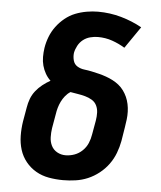

<svg xmlns="http://www.w3.org/2000/svg" viewBox="-53 -790 707 845"><g transform="rotate(5 300.0 -368.0)"><path d="M257 8Q225 8 194 2.5Q163 -3 137 -18Q111 -33 92 -56.5Q73 -80 64 -109Q55 -138 54.5 -170Q54 -202 59 -234L70 -297Q73 -316 80 -335Q87 -354 100 -370.5Q113 -387 129.5 -400Q146 -413 164 -423Q151 -435 141.5 -451.5Q132 -468 127 -486.5Q122 -505 122 -525Q122 -545 125 -565Q129 -590 138.5 -614.5Q148 -639 164 -660.5Q180 -682 201 -699Q222 -716 246 -725.5Q270 -735 296 -739.5Q322 -744 346 -744Q399 -744 448.5 -730Q498 -716 541 -692L475 -596Q449 -612 419 -622.5Q389 -633 355 -633Q339 -633 321.5 -628.5Q304 -624 290 -613Q276 -602 267.5 -586Q259 -570 256 -554Q254 -537 258.5 -520.5Q263 -504 277 -495.5Q291 -487 308 -485Q325 -483 341.5 -479.5Q358 -476 374 -472Q390 -468 405.5 -462.5Q421 -457 435.5 -449.5Q450 -442 462.5 -432Q475 -422 484.5 -409Q494 -396 500.5 -381.5Q507 -367 510.5 -350.5Q514 -334 514.5 -317Q515 -300 513 -283Q511 -266 508 -248L498 -186Q493 -159 483 -132.5Q473 -106 456 -82.5Q439 -59 415.5 -40.5Q392 -22 366 -11Q340 0 312 4Q284 8 257 8ZM258 -102Q278 -102 297.5 -109Q317 -116 332.5 -131Q348 -146 356 -165Q364 -184 367 -204L378 -266Q381 -284 380.5 -301Q380 -318 373 -332.5Q366 -347 352 -355.5Q338 -364 321.5 -368.5Q305 -373 288.5 -375.5Q272 -378 256 -381Q243 -373 233 -360.5Q223 -348 216.5 -334.5Q210 -321 206 -307Q202 -293 200 -279L189 -216Q186 -196 186.5 -175.5Q187 -155 195.5 -138Q204 -121 221 -111.5Q238 -102 258 -102Z"/></g></svg>

Font: Iosevka HT Extrabold Extended
Style: Italic
Weight: 800
Width: 7
Italic angle: -9°
Monospace: yes
Designer: Belleve Invis
Foundry: Belleve Invis
Version: Version 32.3.0; ttfautohint (v1.8.4)